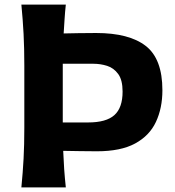

<svg xmlns="http://www.w3.org/2000/svg" viewBox="-20 -809 757 829"><path d="M72.3 0Q78.6 -64 81.8 -123.8Q85 -183.6 85 -257.8V-524.9Q85 -601.1 81.8 -662.4Q78.6 -723.6 72.3 -789.1H264.2Q260.7 -756.8 258.8 -726.3Q256.8 -695.8 254.9 -664.6Q282.7 -665 317.4 -665.8Q352.1 -666.5 395 -666.5Q537.6 -666.5 609.4 -610.6Q681.2 -554.7 681.2 -419.4Q681.2 -342.3 653.3 -282.7Q625.5 -223.1 563.5 -189.5Q501.5 -155.8 398.4 -155.8Q364.3 -155.8 324.5 -156.5Q284.7 -157.2 252.9 -157.7Q254.4 -117.2 257.1 -78.9Q259.8 -40.5 264.2 0ZM251 -280.3H360.8Q438.5 -280.3 473.9 -312Q509.3 -343.8 509.3 -413.6Q509.3 -463.9 490.2 -489.7Q471.2 -515.6 442.4 -524.7Q413.6 -533.7 383.8 -533.7H251Z"/></svg>

Font: Pinar-DS3-FD Bold
Style: Regular
Weight: 700
Designer: Amin Abedi
Version: Version 3.000